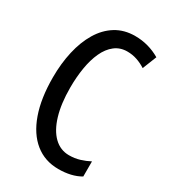

<svg xmlns="http://www.w3.org/2000/svg" viewBox="-181 -816 814 918"><g transform="rotate(30 226.5 -357.5)"><path d="M295.4 -642.1Q255.9 -642.1 227.1 -619.6Q198.2 -597.2 179.9 -557.4Q161.6 -517.6 153.1 -466.1Q144.5 -414.6 144.5 -356.4Q144.5 -267.6 163.6 -204.1Q182.6 -140.6 217.8 -106.7Q252.9 -72.8 300.8 -72.8Q332 -72.8 359.6 -81.3Q387.2 -89.8 411.1 -102.5V-19Q386.2 -4.4 355.7 2.7Q325.2 9.8 289.6 9.8Q214.8 9.8 160.6 -33.9Q106.4 -77.6 77.4 -159.7Q48.3 -241.7 48.3 -357.4Q48.3 -434.1 63.5 -500.7Q78.6 -567.4 108.9 -617.9Q139.2 -668.5 184.8 -696.8Q230.5 -725.1 291 -725.1Q328.1 -725.1 362.5 -715.6Q397 -706.1 428.7 -687.5L397.9 -609.9Q374.5 -625 349.1 -633.5Q323.7 -642.1 295.4 -642.1Z"/></g></svg>

Font: Open Sans Condensed Medium
Style: Regular
Weight: 500
Width: 3
Designer: Monotype Design Team
Foundry: Monotype Imaging Inc.
Version: Version 3.000